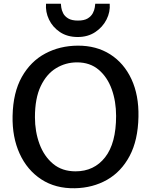

<svg xmlns="http://www.w3.org/2000/svg" viewBox="-20 -994 804 1022"><path d="M379 8Q275.5 10 200 -39.2Q124.5 -88.5 84.5 -176.2Q44.5 -264 47 -377Q49.5 -501.5 96.2 -584.5Q143 -667.5 220.8 -709Q298.5 -750.5 394 -751Q493 -751.5 566.5 -704.8Q640 -658 679.8 -572.5Q719.5 -487 717 -372Q714.5 -247.5 670 -163.8Q625.5 -80 550 -37Q474.5 6 379 8ZM382 -82Q481 -82 539.5 -156.8Q598 -231.5 598 -377Q598 -454 574.8 -518.8Q551.5 -583.5 505.2 -622.8Q459 -662 390 -662Q329.5 -662 278.5 -631Q227.5 -600 196.8 -535.5Q166 -471 166 -370Q166 -293.5 190.2 -227.8Q214.5 -162 262.5 -122Q310.5 -82 382 -82ZM394 -797Q338.5 -797 299.2 -823.2Q260 -849.5 240.8 -890Q221.5 -930.5 225 -974H304Q304.5 -968.5 306.2 -954.2Q308 -940 316 -923.8Q324 -907.5 342.8 -896Q361.5 -884.5 395 -884.5Q428.5 -884.5 447 -896Q465.5 -907.5 474 -923.8Q482.5 -940 484.5 -954.2Q486.5 -968.5 487 -974H564Q567.5 -930.5 547 -890Q526.5 -849.5 487 -823.2Q447.5 -797 394 -797Z"/></svg>

Font: Merriweather Sans
Style: Regular
Weight: 400
Designer: Eben Sorkin
Foundry: Eben Sorkin
Version: Version 1.008; ttfautohint (v1.7.19-72a1) -l 8 -r 50 -G 200 